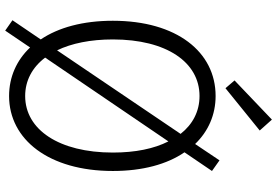

<svg xmlns="http://www.w3.org/2000/svg" viewBox="-184 -855 1068 740"><g transform="rotate(90 350.0 -485.0)"><path d="M483 -952 441 -999 290 -855 320 -820ZM639 -768 598 -797 535 -703C486 -754 422 -782 350 -782C180 -782 60 -632 60 -386C60 -271 86 -176 132 -108L58 1L98 29L163 -67C212 -15 277 14 350 14C518 14 639 -140 639 -386C639 -501 613 -595 567 -662ZM132 -386C132 -593 220 -720 350 -720C409 -720 459 -694 496 -647L174 -171C147 -227 132 -300 132 -386ZM568 -386C568 -179 480 -48 350 -48C291 -48 240 -75 202 -125L525 -600C553 -545 568 -473 568 -386Z"/></g></svg>

Font: Kawkab Mono Light
Style: Regular
Weight: 300
Monospace: yes
Designer: Abdullah Arif
Foundry: Abdullah Arif
Version: Version 1.000;PS 000.500;hotconv 1.0.88;makeotf.lib2.5.64775